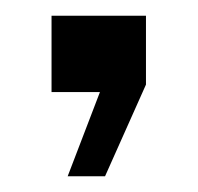

<svg xmlns="http://www.w3.org/2000/svg" viewBox="-20 -117 252 244"><path d="M66 107 107 0H45.5V-97H165.5V-9.5L113.5 107Z"/></svg>

Font: Big Shoulders Stencil Display Medium
Style: Regular
Weight: 500
Designer: Patric King
Foundry: XO Type Co
Version: Version 1.000